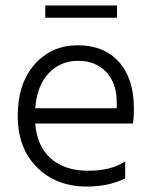

<svg xmlns="http://www.w3.org/2000/svg" viewBox="-20 -679 559 704"><path d="M409 -614H146V-659H409ZM109 -282H408V-305Q408 -374 369.5 -415Q331 -456 266.5 -456Q202 -456 159 -411Q116 -366 109 -282ZM299 5Q186 5 115.5 -65.5Q45 -136 45 -254.5Q45 -373 107 -443Q169 -513 265 -513Q361 -513 416 -452Q471 -391 471 -280Q471 -246 467 -226H109Q116 -142 167 -97.5Q218 -53 303 -53Q388 -53 439 -87V-25Q379 5 299 5Z"/></svg>

Font: Hind Colombo Light
Style: Regular
Weight: 300
Designer: Jyotish Sonowal, Aditi Pimprikar
Foundry: Indian Type Foundry
Version: Version 1.000;PS 1.0;hotconv 1.0.86;makeotf.lib2.5.63406; tt